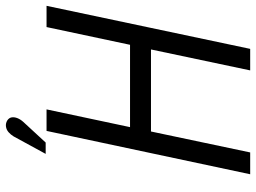

<svg xmlns="http://www.w3.org/2000/svg" viewBox="-130 -750 880 660"><g transform="rotate(-90 310.0 -420.0)"><path d="M486 -413H203L264 -700H190L41 0H116L188 -341H470L398 0H472L620 -700H547ZM221 -780Q230 -790 234 -800.5Q238 -811 236.5 -820Q235 -829 226 -835Q216 -841 205 -839.5Q194 -838 185.5 -830.5Q177 -823 171 -813L111 -703H150Z"/></g></svg>

Font: Advent Pro Medium
Style: Italic
Weight: 500
Italic angle: -12°
Version: Version 3.000